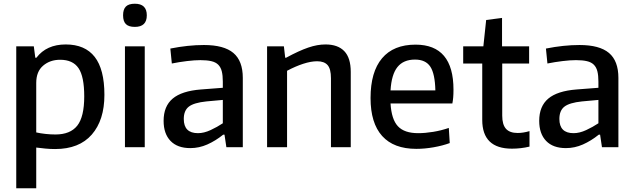

<svg xmlns="http://www.w3.org/2000/svg" viewBox="-20 -788 3394 1028"><path d="M67 -540H161L169 -479H175Q229 -550 332 -550Q435 -550 487 -483.5Q539 -417 539 -280Q539 -145 471.5 -67.5Q404 10 275 10Q249 10 223 7.5Q197 5 174 2V220H67ZM277 -68Q356 -68 393.5 -115Q431 -162 431 -272Q431 -378 400.5 -423Q370 -468 302 -468Q248 -468 211 -436.5Q174 -405 174 -344V-79Q196 -74 223 -71Q250 -68 277 -68Z M702 -644Q669 -644 654 -659Q639 -674 639 -706Q639 -738 654 -753Q669 -768 702 -768Q766 -768 766 -706Q766 -644 702 -644ZM649 -540H755V0H649Z M999 5Q930 5 893 -33.5Q856 -72 856 -141Q856 -219 904.5 -260Q953 -301 1056 -309L1173 -318V-351Q1173 -384 1167.5 -406Q1162 -428 1148.5 -441.5Q1135 -455 1111.5 -460.5Q1088 -466 1053 -466Q1022 -466 981 -461Q940 -456 900 -448L892 -528Q987 -547 1072 -547Q1179 -547 1229.5 -504.5Q1280 -462 1280 -371V0H1192L1182 -67H1175Q1134 -34 1090 -14.5Q1046 5 999 5ZM1040 -75Q1072 -75 1107.5 -91.5Q1143 -108 1173 -128V-253L1085 -245Q1018 -238 991 -217Q964 -196 964 -151Q964 -75 1040 -75Z M1410 -540H1500L1507 -479H1512Q1547 -498 1576.5 -511.5Q1606 -525 1631 -533.5Q1656 -542 1678.5 -546Q1701 -550 1723 -550Q1789 -550 1823.5 -514Q1858 -478 1858 -403V0H1752V-369Q1752 -419 1734 -439.5Q1716 -460 1678 -460Q1645 -460 1603.5 -446.5Q1562 -433 1517 -409V0H1410Z M2209 9Q2088 9 2026 -60Q1964 -129 1964 -263Q1964 -403 2025.5 -476Q2087 -549 2205 -549Q2408 -549 2408 -308Q2408 -284 2406.5 -266.5Q2405 -249 2402 -234H2071Q2076 -149 2110.5 -112Q2145 -75 2219 -75Q2256 -75 2299 -82Q2342 -89 2383 -103L2388 -22Q2350 -8 2302 0.5Q2254 9 2209 9ZM2202 -469Q2140 -469 2108 -429Q2076 -389 2071 -304H2311Q2309 -393 2284 -431Q2259 -469 2202 -469Z M2721 8Q2562 8 2562 -146V-448H2460V-540H2568L2583 -681L2668 -692V-540H2813V-448H2669V-169Q2669 -121 2689 -98.5Q2709 -76 2752 -76Q2766 -76 2782 -78.5Q2798 -81 2815 -86V-3Q2769 8 2721 8Z M3010 5Q2941 5 2904 -33.5Q2867 -72 2867 -141Q2867 -219 2915.5 -260Q2964 -301 3067 -309L3184 -318V-351Q3184 -384 3178.5 -406Q3173 -428 3159.5 -441.5Q3146 -455 3122.5 -460.5Q3099 -466 3064 -466Q3033 -466 2992 -461Q2951 -456 2911 -448L2903 -528Q2998 -547 3083 -547Q3190 -547 3240.5 -504.5Q3291 -462 3291 -371V0H3203L3193 -67H3186Q3145 -34 3101 -14.5Q3057 5 3010 5ZM3051 -75Q3083 -75 3118.5 -91.5Q3154 -108 3184 -128V-253L3096 -245Q3029 -238 3002 -217Q2975 -196 2975 -151Q2975 -75 3051 -75Z"/></svg>

Font: Encode Sans Narrow
Style: Medium
Weight: 500
Designer: Pablo Impallari, Andres Torresi
Foundry: Pablo Impallari, Andres Torresi
Version: Version 1.000; ttfautohint (v1.00) -l 8 -r 50 -G 200 -x 14 -